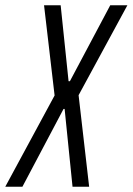

<svg xmlns="http://www.w3.org/2000/svg" viewBox="-58 -708 503 728"><path d="M-38 0 149 -346 109 -688H172L202 -400H207L360 -688H425L240 -347L280 0H217L187 -295H183L27 0Z"/></svg>

Font: Saira Ultra Condensed
Style: Italic
Weight: 400
Width: 1
Italic angle: -12°
Designer: Hector Gatti with collaboration of the Omnibus-Type team
Foundry: Omnibus-Type
Version: Version 1.001; ttfautohint (v1.8)